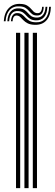

<svg xmlns="http://www.w3.org/2000/svg" viewBox="-36 -969 283 989"><path d="M133 0V-800H154.5V0ZM46.5 0V-800H68V0ZM89.8 0V-800H111.2V0ZM-16.5 -859.5Q-13.5 -904.5 10 -927.9Q33.5 -951.2 71.2 -948.8Q91.5 -947.8 103.4 -940.6Q115.2 -933.5 122.8 -924.6Q130.2 -915.8 137.4 -908.9Q144.5 -902 155.5 -901.2Q167.2 -900.2 173.6 -908.4Q180 -916.5 181 -934H189.2Q188.8 -912 179.8 -900Q170.8 -888 152.2 -889.2Q137.8 -889.8 129.4 -896.6Q121 -903.5 113.8 -912.1Q106.5 -920.8 96 -927.9Q85.5 -935 66.5 -936.2Q33.8 -938.8 14.2 -918.1Q-5.2 -897.5 -7.2 -859.5ZM1.8 -859.5Q4 -893.8 20.1 -910.8Q36.2 -927.8 63 -925.8Q80.5 -924.8 90.5 -917.6Q100.5 -910.5 107.9 -901.8Q115.2 -893 124.6 -886.2Q134 -879.5 150 -878.5Q172.8 -877.2 185 -891.9Q197.2 -906.5 198.5 -934H207.8Q207 -899.5 191.2 -881.1Q175.5 -862.8 147.5 -864.2Q129.8 -865 119.1 -871.9Q108.5 -878.8 100.6 -887.8Q92.8 -896.8 83.4 -903.8Q74 -910.8 58.8 -912Q37 -914.2 24.8 -900.1Q12.5 -886 11.2 -859.5ZM20.2 -859.5Q22 -881.2 30.9 -892.1Q39.8 -903 56 -901.5Q69.5 -900.5 78.2 -893.6Q87 -886.8 95.2 -877.9Q103.5 -869 115.2 -862Q127 -855 146.2 -854.2Q179 -852.2 197.6 -873.4Q216.2 -894.5 217 -934H226.2Q224.8 -888 202.9 -863.8Q181 -839.5 141.5 -841.2Q120 -842 106.6 -848.9Q93.2 -855.8 84.8 -864.6Q76.2 -873.5 69 -880.6Q61.8 -887.8 52 -888.8Q41.5 -890.2 35.5 -882.6Q29.5 -875 29 -859.5Z"/></svg>

Font: Big Shoulders Inline Display Thin
Style: Bold
Weight: 700
Version: Version 2.002